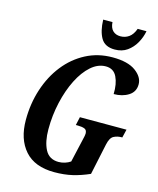

<svg xmlns="http://www.w3.org/2000/svg" viewBox="-134 -1015 921 1118"><g transform="rotate(15 326.5 -456.0)"><path d="M301 10Q183 10 123 -58Q63 -126 63 -242Q63 -340 91.5 -427.5Q120 -515 172.5 -581.5Q225 -648 297.5 -686Q370 -724 458 -724Q550 -724 597 -689.5Q644 -655 644 -611Q644 -566 607 -542.5Q570 -519 518 -519Q520 -581 500 -622Q480 -663 433 -663Q386 -663 344.5 -626.5Q303 -590 271.5 -527.5Q240 -465 222 -386Q204 -307 204 -223Q204 -148 228.5 -101Q253 -54 310 -54Q329 -54 348 -60Q367 -66 381 -76L413 -216Q420 -244 420 -254Q420 -276 404.5 -282Q389 -288 364 -288H352L363 -338H644L632 -288H628Q602 -288 581 -277Q560 -266 551 -224L511 -36Q459 -13 410 -1.5Q361 10 301 10ZM456 -771Q397 -771 373 -812Q349 -853 347 -922H403Q405 -888 422.5 -871Q440 -854 468 -854Q497 -854 519.5 -870Q542 -886 555 -922H608Q601 -884 581.5 -849.5Q562 -815 531 -793Q500 -771 456 -771Z"/></g></svg>

Font: Noto Serif ExtraCondensed
Style: Bold Italic
Weight: 700
Width: 2
Italic angle: -12°
Designer: Monotype Design Team
Foundry: Monotype Imaging Inc.
Version: Version 2.013; ttfautohint (v1.8.4.7-5d5b)